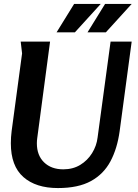

<svg xmlns="http://www.w3.org/2000/svg" viewBox="-20 -943 699 974"><path d="M234 -732 169 -243Q168 -236 167.5 -229.5Q167 -223 167 -216Q167 -155 203.5 -119.5Q240 -84 301 -84Q350 -84 387 -106.5Q424 -129 447 -166Q470 -203 475 -245L541 -732H648L587 -278Q575 -190 540.5 -125Q506 -60 441.5 -24.5Q377 11 274 11Q162 11 98.5 -45Q35 -101 35 -216Q35 -232 36 -247Q37 -262 39 -278L92 -672L85 -732ZM356 -923H491L360 -779H267ZM513 -923H648L517 -779H424Z"/></svg>

Font: Rosario
Style: Bold Italic
Weight: 700
Italic angle: -8.05°
Designer: Hector Gatti
Foundry: Omnibus Type
Version: Version 1.101; ttfautohint (v1.8.1.43-b0c9)